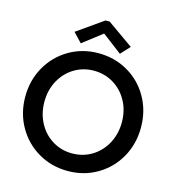

<svg xmlns="http://www.w3.org/2000/svg" viewBox="-132 -1040 1057 1159"><g transform="rotate(15 396.0 -460.5)"><path d="M34.2 -360.4Q34.2 -462.9 81.8 -546.9Q129.4 -630.9 211.9 -679.2Q294.4 -727.5 395 -727.5Q496.6 -727.5 579.6 -679.2Q662.6 -630.9 710 -546.9Q757.3 -462.9 757.3 -359.9Q757.3 -256.8 710 -172.9Q662.6 -88.9 580.1 -40.5Q497.6 7.8 396.5 7.8Q295.9 7.8 212.9 -40.5Q129.9 -88.9 82 -173.1Q34.2 -257.3 34.2 -360.4ZM637.7 -360.4Q637.7 -433.6 605.7 -492.4Q573.7 -551.3 518.3 -584.7Q462.9 -618.2 395 -618.2Q328.1 -618.2 272.9 -584.7Q217.8 -551.3 185.8 -492.4Q153.8 -433.6 153.8 -360.4Q153.8 -287.6 185.3 -228.5Q216.8 -169.4 272 -135.5Q327.1 -101.6 395 -101.6Q463.4 -101.6 518.8 -135.5Q574.2 -169.4 606 -228.8Q637.7 -288.1 637.7 -360.4ZM220.2 -814.5 383.3 -929.2H409.2L571.8 -814.5L519 -757.3L397.5 -849.6H394.5L274.4 -757.3Z"/></g></svg>

Font: Reddit Sans SemiBold
Style: Regular
Weight: 600
Designer: Stephen Hutchings
Foundry: Reddit
Version: Version 1.013